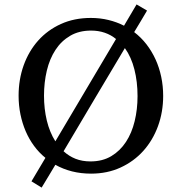

<svg xmlns="http://www.w3.org/2000/svg" viewBox="-20 -768 821 867"><path d="M503.9 -591.8Q481.4 -610.4 453.1 -620.1Q424.8 -629.9 391.1 -629.9Q336.9 -629.9 296.9 -606.4Q256.8 -583 230.5 -542.7Q204.1 -502.4 191.4 -449Q178.7 -395.5 178.7 -335.9Q178.7 -276.4 191.4 -223.6Q204.1 -170.9 230 -129.9ZM601.1 -334Q601.1 -398.9 586.9 -454.6Q572.8 -510.3 543.9 -550.8Q483.4 -449.2 412.4 -330.1Q341.3 -210.9 267.1 -85Q291 -63 321 -51Q351.1 -39.1 388.7 -39.1Q442.9 -39.1 482.7 -63Q522.5 -86.9 548.8 -127.2Q575.2 -167.5 588.1 -220.9Q601.1 -274.4 601.1 -334ZM716.8 -335Q716.8 -262.2 693.4 -198.2Q669.9 -134.3 627.2 -86.7Q584.5 -39.1 524.4 -11.5Q464.4 16.1 391.1 16.1Q345.7 16.1 305.2 5.9Q264.6 -4.4 230 -23.9Q214.4 2.4 199 27.8Q183.6 53.2 168 79.1L122.1 50.8L185.1 -55.2Q156.2 -78.6 133.8 -109.1Q111.3 -139.6 95.9 -175.5Q80.6 -211.4 72.3 -251.7Q64 -292 64 -335.9Q64 -409.2 86.9 -473.1Q109.9 -537.1 152.3 -584.7Q194.8 -632.3 255.1 -659.7Q315.4 -687 390.1 -687Q432.1 -687 470 -677.7Q507.8 -668.5 540 -651.9L596.7 -748L644 -720.2Q631.3 -698.2 616.5 -673.8Q601.6 -649.4 585.9 -623Q617.2 -599.1 641.4 -567.9Q665.5 -536.6 682.4 -499.8Q699.2 -462.9 708 -421.1Q716.8 -379.4 716.8 -335Z"/></svg>

Font: BabelStone Ogham Fixed
Style: Regular
Weight: 400
Monospace: yes
Designer: Andrew West
Foundry: BabelStone
Version: Version 2.02 March 14, 2022